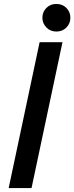

<svg xmlns="http://www.w3.org/2000/svg" viewBox="-20 -954 377 974"><path d="M266 -794Q235 -794 215 -815Q195 -836 195 -864Q195 -893 215 -913.5Q235 -934 266 -934Q297 -934 317 -913.5Q337 -893 337 -864Q337 -835 317 -814.5Q297 -794 266 -794ZM24 0 181 -740H297L140 0Z"/></svg>

Font: Be Vietnam Pro Medium
Style: Italic
Weight: 500
Italic angle: -12°
Designer: Lam Bao, Tony Le, Vietanh Nguyen
Foundry: Yellow Type Foundry
Version: Version 1.002; ttfautohint (v1.8.3)